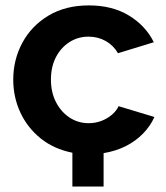

<svg xmlns="http://www.w3.org/2000/svg" viewBox="-20 -553 604 700"><path d="M243.9 127.1V3.8Q177.3 -9.3 128.8 -48Q80.3 -86.8 54.3 -142.7Q28.3 -198.6 28.3 -262.5Q28.3 -335.5 61.6 -397.2Q94.8 -458.9 156.8 -496.1Q218.8 -533.3 304.2 -533.3Q389.3 -533.3 450.2 -496.3Q511 -459.3 540.8 -399L410.2 -359Q393.4 -387.8 365.2 -403.6Q337.1 -419.4 302.6 -419.4Q264.5 -419.4 233.4 -399.6Q202.2 -379.7 183.9 -344.6Q165.7 -309.4 165.7 -262.5Q165.7 -216.5 184.2 -180.5Q202.8 -144.6 233.9 -124.2Q265.1 -103.9 303.2 -103.9Q327.4 -103.9 348.9 -111.9Q370.4 -120 387.4 -134.2Q404.4 -148.5 412.4 -165.9L543 -126.4Q528.2 -93.4 501.4 -65.9Q474.6 -38.4 438.4 -20.2Q402.3 -2.1 357.7 5.3V127.1Z"/></svg>

Font: Raleway Thin
Style: Regular
Weight: 100
Designer: Matt McInerney, Pablo Impallari, Rodrigo Fuenzalida
Foundry: Matt McInerney, Pablo Impallari, Rodrigo Fuenzalida
Version: Version 4.026